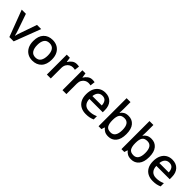

<svg xmlns="http://www.w3.org/2000/svg" viewBox="337 -2214 3678 3678"><g transform="rotate(45 2176.0 -375.0)"><path d="M204 0 0 -539H113L223 -221Q233 -193 244.5 -155.5Q256 -118 260 -95H264Q268 -118 280.5 -155.5Q293 -193 303 -221L414 -539H527L321 0Z M1086 -271Q1086 -136 1017 -63Q948 10 831 10Q758 10 701.5 -23Q645 -56 612.5 -118.5Q580 -181 580 -271Q580 -404 648 -476.5Q716 -549 834 -549Q908 -549 964.5 -516.5Q1021 -484 1053.5 -422Q1086 -360 1086 -271ZM689 -271Q689 -180 723.5 -127.5Q758 -75 833 -75Q907 -75 941.5 -127.5Q976 -180 976 -271Q976 -361 941.5 -412Q907 -463 832 -463Q757 -463 723 -412Q689 -361 689 -271Z M1485 -549Q1519 -549 1547 -543L1535 -444Q1523 -447 1507 -449Q1491 -451 1475 -451Q1437 -451 1403 -431.5Q1369 -412 1347.5 -374.5Q1326 -337 1326 -283V0H1220V-539H1304L1318 -443H1323Q1348 -486 1389 -517.5Q1430 -549 1485 -549Z M1908 -549Q1942 -549 1970 -543L1958 -444Q1946 -447 1930 -449Q1914 -451 1898 -451Q1860 -451 1826 -431.5Q1792 -412 1770.5 -374.5Q1749 -337 1749 -283V0H1643V-539H1727L1741 -443H1746Q1771 -486 1812 -517.5Q1853 -549 1908 -549Z M2260 -549Q2366 -549 2427 -483.5Q2488 -418 2488 -305V-246H2126Q2128 -164 2170 -120Q2212 -76 2288 -76Q2339 -76 2379.5 -85.5Q2420 -95 2462 -114V-26Q2421 -8 2379.5 1Q2338 10 2281 10Q2203 10 2143.5 -21Q2084 -52 2050.5 -113.5Q2017 -175 2017 -266Q2017 -356 2047.5 -419Q2078 -482 2132.5 -515.5Q2187 -549 2260 -549ZM2261 -467Q2203 -467 2169 -430Q2135 -393 2128 -325H2382Q2381 -388 2351.5 -427.5Q2322 -467 2261 -467Z M2726 -577Q2726 -544 2724.5 -515Q2723 -486 2721 -468H2726Q2748 -502 2787.5 -525Q2827 -548 2889 -548Q2986 -548 3045.5 -478Q3105 -408 3105 -270Q3105 -131 3045 -60.5Q2985 10 2888 10Q2825 10 2786.5 -12.5Q2748 -35 2726 -65H2718L2698 0H2620V-760H2726ZM2864 -461Q2787 -461 2756.5 -416Q2726 -371 2726 -276V-268Q2726 -175 2755.5 -126.5Q2785 -78 2866 -78Q2931 -78 2963.5 -127.5Q2996 -177 2996 -271Q2996 -461 2864 -461Z M3346 -577Q3346 -544 3344.5 -515Q3343 -486 3341 -468H3346Q3368 -502 3407.5 -525Q3447 -548 3509 -548Q3606 -548 3665.5 -478Q3725 -408 3725 -270Q3725 -131 3665 -60.5Q3605 10 3508 10Q3445 10 3406.5 -12.5Q3368 -35 3346 -65H3338L3318 0H3240V-760H3346ZM3484 -461Q3407 -461 3376.5 -416Q3346 -371 3346 -276V-268Q3346 -175 3375.5 -126.5Q3405 -78 3486 -78Q3551 -78 3583.5 -127.5Q3616 -177 3616 -271Q3616 -461 3484 -461Z M4074 -549Q4180 -549 4241 -483.5Q4302 -418 4302 -305V-246H3940Q3942 -164 3984 -120Q4026 -76 4102 -76Q4153 -76 4193.5 -85.5Q4234 -95 4276 -114V-26Q4235 -8 4193.5 1Q4152 10 4095 10Q4017 10 3957.5 -21Q3898 -52 3864.5 -113.5Q3831 -175 3831 -266Q3831 -356 3861.5 -419Q3892 -482 3946.5 -515.5Q4001 -549 4074 -549ZM4075 -467Q4017 -467 3983 -430Q3949 -393 3942 -325H4196Q4195 -388 4165.5 -427.5Q4136 -467 4075 -467Z"/></g></svg>

Font: Noto Sans Thai Looped Medium
Style: Regular
Weight: 500
Designer: Sasikarn Vongin, Ben Mitchell
Foundry: The Fontpad Ltd
Version: Version 1.001; ttfautohint (v1.8.4.7-5d5b)